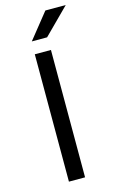

<svg xmlns="http://www.w3.org/2000/svg" viewBox="-124 -861 547 910"><g transform="rotate(-15 149.0 -406.0)"><path d="M97.9 -687.5H172.9L297.9 -812.5H197.9ZM95.8 0H175V-625H95.8Z"/></g></svg>

Font: Afacad
Style: Regular
Weight: 400
Designer: Kristian Moeller
Foundry: Dicotype
Version: Version 1.000